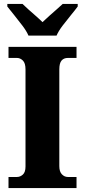

<svg xmlns="http://www.w3.org/2000/svg" viewBox="-20 -951 429 971"><path d="M23 0V-56H66Q82 -56 95.5 -68Q109 -80 109 -109V-600Q109 -632 95.5 -645Q82 -658 66 -658H23V-714H367V-658H323Q303 -658 291.5 -645Q280 -632 280 -600V-111Q280 -83 293 -69.5Q306 -56 323 -56H367V0ZM124 -771Q114 -794 94 -820.5Q74 -847 53 -873Q32 -899 17 -918V-931H94Q105 -920 123.5 -903.5Q142 -887 161.5 -870Q181 -853 195 -839Q209 -853 228.5 -870Q248 -887 266.5 -903.5Q285 -920 297 -931H373V-918Q359 -899 337.5 -873Q316 -847 296 -820.5Q276 -794 266 -771Z"/></svg>

Font: Noto Serif SemiCondensed ExtraBold
Style: Regular
Weight: 800
Width: 4
Designer: Monotype Design Team
Foundry: Monotype Imaging Inc.
Version: Version 2.015